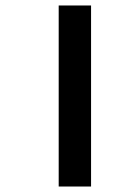

<svg xmlns="http://www.w3.org/2000/svg" viewBox="-20 -680 466 700"><path d="M194 0V-660H312V0Z"/></svg>

Font: Hind Semibold
Style: Regular
Weight: 600
Designer: Manushi Parikh, Satya Rajpurohit
Foundry: Indian Type Foundry
Version: Version 1.201;PS 1.0;hotconv 1.0.78;makeotf.lib2.5.61930; tt